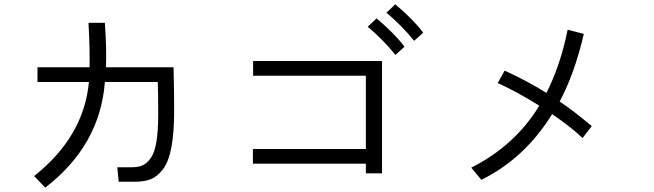

<svg xmlns="http://www.w3.org/2000/svg" viewBox="-20 -855 3040 893"><path d="M138.7 -36.1Q370.1 -219.7 393.6 -473.6H154.3V-542H396.5Q398.4 -624 391.6 -749H467.8Q476.6 -623 472.7 -542H787.1Q790 -440.4 790 -340.8Q790 -236.3 776.9 -168.5Q763.7 -100.6 737.3 -66.9Q710.9 -33.2 681.2 -21.5Q651.4 -9.8 607.4 -9.8H532.2L525.4 -77.1H593.8Q624 -77.1 644 -86.4Q664.1 -95.7 681.6 -120.6Q699.2 -145.5 707.5 -195.8Q715.8 -246.1 715.8 -323.2Q715.8 -425.8 713.9 -473.6H467.8Q445.3 -178.7 190.4 17.6Z M1156.2 -93.8V-162.1H1681.6V-502.9H1157.2V-571.3H1756.8V-48.8H1681.6V-93.8ZM1777.3 -795.9 1818.4 -835Q1903.3 -763.7 1948.2 -703.1L1906.2 -665Q1849.6 -735.4 1777.3 -795.9ZM1690.4 -730.5 1731.4 -769.5Q1816.4 -698.2 1861.3 -637.7L1819.3 -599.6Q1762.7 -669.9 1690.4 -730.5Z M2294.9 -468.8 2327.1 -526.4Q2434.6 -477.5 2521.5 -422.9Q2586.9 -551.8 2620.1 -716.8L2695.3 -697.3Q2653.3 -514.6 2583 -382.8Q2644.5 -341.8 2732.4 -268.6L2689.5 -212.9Q2636.7 -263.7 2547.9 -324.2Q2420.9 -118.2 2218.8 -18.6L2171.9 -75.2Q2375 -177.7 2488.3 -363.3Q2385.7 -427.7 2294.9 -468.8Z"/></svg>

Font: Gothic A1
Style: Regular
Weight: 400
Designer: HanYang I&C Co.,Ltd.
Foundry: HanYang I&C Co.,Ltd.
Version: Version 2.50